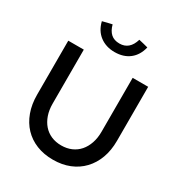

<svg xmlns="http://www.w3.org/2000/svg" viewBox="-215 -1077 1150 1232"><g transform="rotate(30 360.0 -461.0)"><path d="M64 0ZM656 -300Q656 -229 635 -172Q614 -115 575 -74Q536 -33 481.5 -11Q427 11 360 11Q292 11 237.5 -11Q183 -33 144.5 -73.5Q106 -114 85 -171.5Q64 -229 64 -300V-700H179V-300Q179 -253 192 -215.5Q205 -178 228.5 -151Q252 -124 285.5 -109.5Q319 -95 360 -95Q401 -95 434.5 -109.5Q468 -124 491.5 -151Q515 -178 528 -216Q541 -254 541 -300V-700H656ZM357 -848Q431 -848 456 -933Q473 -929 490.5 -925Q508 -921 525 -916Q510 -853 466.5 -819Q423 -785 357 -785Q293 -785 248 -819Q203 -853 188 -916Q205 -921 223 -925Q241 -929 258 -933Q269 -891 293 -869.5Q317 -848 357 -848Z"/></g></svg>

Font: Rosa Sans Medium
Style: Regular
Weight: 500
Designer: Pentagram / MCKL
Foundry: Pentagram / MCKL
Version: Version 1.005;September 16, 2019;FontCreator 11.5.0.2425 64-